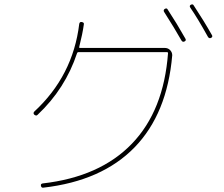

<svg xmlns="http://www.w3.org/2000/svg" viewBox="-20 -862 1040 891"><path d="M154.3 -329.1Q148.4 -322.3 138.7 -330.1Q132.8 -336.9 138.7 -343.8Q318.4 -509.8 347.7 -751Q349.6 -761.7 359.4 -759.8Q371.1 -757.8 369.1 -749Q363.3 -706.1 347.7 -644.5Q345.7 -639.6 351.6 -639.6H744.1Q759.8 -639.6 769.5 -629.4Q779.3 -619.1 779.3 -605.5Q755.9 -334 604.5 -178.2Q453.1 -22.5 181.6 8.8Q171.9 10.7 169.9 0Q168 -8.8 177.7 -10.7Q443.4 -41 591.8 -194.8Q740.2 -348.6 759.8 -616.2Q759.8 -620.1 753.9 -620.1H343.8Q339.8 -620.1 337.9 -616.2Q283.2 -450.2 154.3 -329.1ZM822.3 -673.8Q789.1 -732.4 742.2 -805.7Q736.3 -814.5 744.1 -820.3Q753.9 -826.2 757.8 -818.4Q800.8 -752.9 839.8 -683.6Q845.7 -674.8 836.9 -669.9Q828.1 -665 822.3 -673.8ZM945.3 -690.4Q896.5 -778.3 863.3 -826.2Q857.4 -835 865.2 -839.8Q875 -844.7 878.9 -836.9Q927.7 -762.7 962.9 -700.2Q968.8 -691.4 960 -686.5Q951.2 -681.6 945.3 -690.4Z"/></svg>

Font: Rounded-X Mgen+ 2m thin
Style: Regular
Weight: 100
Designer: [Source Han Sans]
Ryoko NISHIZUKA  (kana & ideographs); Paul D. Hunt (Latin, Greek & Cyrillic); Wenlong ZHANG  (bopomofo
Version: Version 1.059.20150602